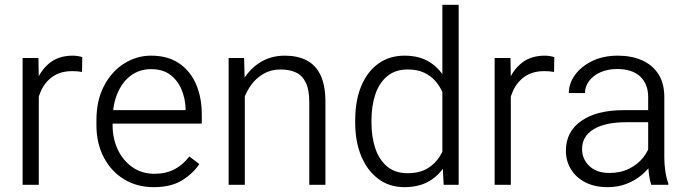

<svg xmlns="http://www.w3.org/2000/svg" viewBox="-20 -770 2866 800"><path d="M141.6 0H74.2V-528.3H140.1L141.6 -441.9ZM321.8 -470.2Q311 -472.2 301.8 -472.9Q292.5 -473.6 280.8 -473.6Q232.9 -473.6 200.4 -451.4Q168 -429.2 150.6 -391.1Q133.3 -353 130.9 -305.7L107.9 -295.9Q107.9 -363.8 126.7 -418.5Q145.5 -473.1 184.3 -505.6Q223.1 -538.1 283.7 -538.1Q293.9 -538.1 305.7 -536.1Q317.4 -534.2 322.8 -531.7Z M620.1 9.8Q550.3 9.8 496.3 -23.4Q442.4 -56.6 412.1 -115Q381.8 -173.3 381.8 -248V-269.5Q381.8 -352.1 413.6 -412.4Q445.3 -472.7 497.3 -505.4Q549.3 -538.1 609.4 -538.1Q679.2 -538.1 726.3 -506.1Q773.4 -474.1 797.1 -418.7Q820.8 -363.3 820.8 -292V-254.9H422.4V-311H753.4V-317.4Q752 -359.4 736.3 -397Q720.7 -434.6 689.5 -458.3Q658.2 -481.9 609.4 -481.9Q562 -481.9 525.9 -455.6Q489.7 -429.2 469.5 -381.3Q449.2 -333.5 449.2 -269.5V-248Q449.2 -192.4 470.9 -146.5Q492.7 -100.6 532 -73.2Q571.3 -45.9 623.5 -45.9Q670.4 -45.9 705.8 -64Q741.2 -82 769 -118.2L810.5 -86.4Q785.2 -47.9 739.3 -19Q693.4 9.8 620.1 9.8Z M1000 0H932.6V-528.3H997.1L1000 -415.5ZM955.6 -304.7Q958.5 -369.6 985.4 -422.6Q1012.2 -475.6 1058.8 -506.8Q1105.5 -538.1 1167 -538.1Q1219.7 -538.1 1257.6 -518.6Q1295.4 -499 1315.7 -456.5Q1335.9 -414.1 1335.9 -344.7V0H1268.6V-345.2Q1268.6 -396 1254.2 -425.8Q1239.7 -455.6 1213.1 -468Q1186.5 -480.5 1149.4 -480.5Q1109.9 -480.5 1079.6 -463.4Q1049.3 -446.3 1028.3 -418.5Q1007.3 -390.6 996.3 -357.9Q985.4 -325.2 984.9 -293.9Z M1664.6 9.8Q1602.1 9.8 1556.2 -24.7Q1510.3 -59.1 1485.1 -119.6Q1460 -180.2 1460 -258.8V-269Q1460 -350.6 1485.1 -411.1Q1510.3 -471.7 1556.4 -504.9Q1602.5 -538.1 1665.5 -538.1Q1728.5 -538.1 1771.7 -510.3Q1814.9 -482.4 1840.6 -432.6Q1866.2 -382.8 1875 -315.4V-206.1Q1867.2 -142.6 1842 -94Q1816.9 -45.4 1772.9 -17.8Q1729 9.8 1664.6 9.8ZM1678.2 -48.3Q1727.1 -48.3 1759.8 -67.4Q1792.5 -86.4 1812.3 -118.4Q1832 -150.4 1841.3 -188V-331.1Q1835.9 -356.9 1824.7 -383.3Q1813.5 -409.7 1794.7 -431.6Q1775.9 -453.6 1747.6 -467Q1719.2 -480.5 1679.2 -480.5Q1627 -480.5 1593.3 -452.4Q1559.6 -424.3 1543.7 -376.2Q1527.8 -328.1 1527.8 -269V-258.8Q1527.8 -199.7 1543.7 -152.1Q1559.6 -104.5 1593 -76.4Q1626.5 -48.3 1678.2 -48.3ZM1828.6 0 1823.2 -102.5V-750H1891.1V0Z M2108.4 0H2041V-528.3H2106.9L2108.4 -441.9ZM2288.6 -470.2Q2277.8 -472.2 2268.6 -472.9Q2259.3 -473.6 2247.6 -473.6Q2199.7 -473.6 2167.2 -451.4Q2134.8 -429.2 2117.4 -391.1Q2100.1 -353 2097.7 -305.7L2074.7 -295.9Q2074.7 -363.8 2093.5 -418.5Q2112.3 -473.1 2151.1 -505.6Q2189.9 -538.1 2250.5 -538.1Q2260.7 -538.1 2272.5 -536.1Q2284.2 -534.2 2289.6 -531.7Z M2680.7 -365.7Q2680.7 -419.9 2647.5 -451.2Q2614.3 -482.4 2551.3 -482.4Q2512.2 -482.4 2481.9 -469Q2451.7 -455.6 2434.6 -432.6Q2417.5 -409.7 2417.5 -382.3H2350.1Q2350.1 -421.9 2375.7 -457.5Q2401.4 -493.2 2447.3 -515.6Q2493.2 -538.1 2554.7 -538.1Q2611.3 -538.1 2655 -518.8Q2698.7 -499.5 2723.4 -461.2Q2748 -422.9 2748 -364.7V-111.8Q2748 -85 2752.4 -55.4Q2756.8 -25.9 2764.6 -6.3V0H2693.4Q2687.5 -17.1 2684.1 -43.5Q2680.7 -69.8 2680.7 -93.8ZM2694.8 -260.7H2587.9Q2501.5 -260.7 2453.4 -231.4Q2405.3 -202.1 2405.3 -148.9Q2405.3 -107.4 2435.5 -78.4Q2465.8 -49.3 2519 -49.3Q2565.4 -49.3 2601.3 -67.1Q2637.2 -85 2659.9 -113.5Q2682.6 -142.1 2689.5 -173.8L2718.3 -137.2Q2712.9 -114.3 2696.5 -88.9Q2680.2 -63.5 2653.8 -41Q2627.4 -18.6 2591.6 -4.4Q2555.7 9.8 2510.7 9.8Q2458.5 9.8 2419.4 -10Q2380.4 -29.8 2359.1 -64.5Q2337.9 -99.1 2337.9 -141.6Q2337.9 -221.7 2402.3 -266.4Q2466.8 -311 2578.1 -311H2694.8Z"/></svg>

Font: Heebo Light
Style: Regular
Weight: 300
Designer: Oded Ezer
Foundry: Ezer Type House
Version: Version 3.100